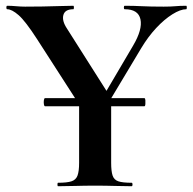

<svg xmlns="http://www.w3.org/2000/svg" viewBox="-20 -645 667 665"><path d="M136 -277Q133 -277 132 -284Q131 -291 132 -298Q133 -305 136 -305H480Q483 -305 483.5 -298Q484 -291 483.5 -284Q483 -277 480 -277ZM318 -278 441 -487Q474 -543 466.5 -578Q459 -613 412 -613Q409 -613 409 -619Q409 -625 412 -625Q444 -625 472 -623.5Q500 -622 547 -622Q572 -622 587.5 -623.5Q603 -625 625 -625Q627 -625 627 -619Q627 -613 625 -613Q605 -613 577 -595.5Q549 -578 521 -548Q493 -518 469 -478L339 -261ZM260 -274 108 -510Q68 -572 44.5 -592.5Q21 -613 5 -613Q2 -613 2 -619Q2 -625 5 -625Q20 -625 36 -623.5Q52 -622 67 -622Q95 -622 127 -622.5Q159 -623 187.5 -624Q216 -625 234 -625Q236 -625 236 -619Q236 -613 234 -613Q205 -613 199.5 -593Q194 -573 212 -546L356 -319ZM254 -310 365 -319V-81Q365 -52 370 -37Q375 -22 390 -17Q405 -12 436 -12Q439 -12 439 -6Q439 0 436 0Q410 0 378.5 -1Q347 -2 309 -2Q273 -2 240 -1Q207 0 181 0Q179 0 179 -6Q179 -12 181 -12Q212 -12 227.5 -17Q243 -22 248.5 -37Q254 -52 254 -81Z"/></svg>

Font: Cormorant Infant Light
Style: Regular
Weight: 300
Designer: Christian Thalmann (Catharsis Fonts)
Foundry: Catharsis Fonts
Version: Version 4.001